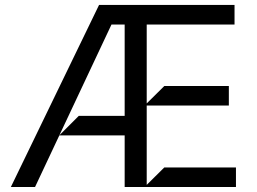

<svg xmlns="http://www.w3.org/2000/svg" viewBox="-20 -747 1026 767"><path d="M23.4 0 375.7 -727.3H916.9V-649.1H566.1V-333.8L636.4 -403.4H894.2V-325.3H566.1V-8.5L636.4 -78.1H922.6V0H478V-649.1H425.4L120 0ZM216.6 -206 294.7 -284.1H522V-206Z"/></svg>

Font: Riot Sans
Style: Regular
Weight: 400
Designer: Rasmus Andersson
Foundry: rsms
Version: Version 3.005